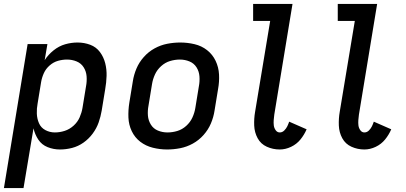

<svg xmlns="http://www.w3.org/2000/svg" viewBox="-35 -755 2071 980"><path d="M-15 205H85L136 -100Q143 -69 160.5 -42.5Q178 -16 208 -4Q238 8 271 8Q302 8 333 0Q364 -8 391 -27Q418 -46 438 -73Q458 -100 468.5 -130Q479 -160 484 -190L502 -300Q508 -334 509 -367.5Q510 -401 502 -432.5Q494 -464 475 -489.5Q456 -515 425.5 -526.5Q395 -538 361 -538Q329 -538 297.5 -529Q266 -520 238.5 -498Q211 -476 193 -448L207 -530H106ZM245 -79Q219 -79 196.5 -91Q174 -103 164 -126Q154 -149 153 -175Q152 -201 157 -227L175 -337Q179 -360 189 -382Q199 -404 218.5 -421Q238 -438 261 -444.5Q284 -451 307 -451Q333 -451 356 -441.5Q379 -432 392 -411.5Q405 -391 407 -365.5Q409 -340 404 -314L386 -204Q382 -180 371.5 -156Q361 -132 340.5 -113.5Q320 -95 295 -87Q270 -79 245 -79Z M818 8Q851 8 884.5 1.5Q918 -5 949 -22Q980 -39 1004 -66Q1028 -93 1041.5 -125Q1055 -157 1060 -190L1078 -300Q1085 -338 1083 -375Q1081 -412 1065.5 -444.5Q1050 -477 1022 -499Q994 -521 958 -529.5Q922 -538 885 -538Q852 -538 818.5 -531.5Q785 -525 754 -508Q723 -491 699 -464Q675 -437 661.5 -405Q648 -373 643 -340L625 -230Q619 -192 620.5 -155Q622 -118 637.5 -85.5Q653 -53 681 -31.5Q709 -10 745 -1Q781 8 818 8ZM820 -79Q794 -79 771 -88.5Q748 -98 735 -119Q722 -140 720 -165Q718 -190 723 -216L741 -326Q745 -351 756 -375Q767 -399 787.5 -417.5Q808 -436 833 -443.5Q858 -451 883 -451Q909 -451 932 -441.5Q955 -432 968 -411.5Q981 -391 983 -365.5Q985 -340 980 -314L962 -204Q958 -179 947 -155Q936 -131 915.5 -112.5Q895 -94 870 -86.5Q845 -79 820 -79Z M1393 8Q1422 8 1450.5 -5.5Q1479 -19 1498.5 -43Q1518 -67 1530 -95L1441 -134Q1437 -122 1431.5 -110.5Q1426 -99 1416 -89Q1406 -79 1393 -79Q1380 -79 1372 -90.5Q1364 -102 1362.5 -115Q1361 -128 1362 -142Q1363 -156 1365 -170L1458 -735H1257V-648H1344L1267 -184Q1261 -149 1262.5 -114Q1264 -79 1280 -49.5Q1296 -20 1327 -6Q1358 8 1393 8Z M1825 8Q1854 8 1882.5 -5.5Q1911 -19 1930.5 -43Q1950 -67 1962 -95L1873 -134Q1869 -122 1863.5 -110.5Q1858 -99 1848 -89Q1838 -79 1825 -79Q1812 -79 1804 -90.5Q1796 -102 1794.5 -115Q1793 -128 1794 -142Q1795 -156 1797 -170L1890 -735H1689V-648H1776L1699 -184Q1693 -149 1694.5 -114Q1696 -79 1712 -49.5Q1728 -20 1759 -6Q1790 8 1825 8Z"/></svg>

Font: Iosevka Sparkle Medium
Style: Italic
Weight: 500
Italic angle: -9°
Designer: Belleve Invis
Foundry: Belleve Invis
Version: Version 4.5.0; ttfautohint (v1.8.3)